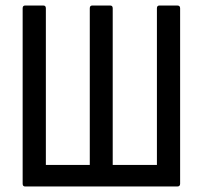

<svg xmlns="http://www.w3.org/2000/svg" viewBox="-20 -675 734 695"><path d="M71 0Q62 0 62 -10V-645Q62 -655 71 -655H137Q146 -655 146 -645V-78H305V-645Q305 -655 314 -655H379Q388 -655 388 -645V-78H548V-645Q548 -655 557 -655H622Q632 -655 632 -645V-10Q632 0 622 0Z"/></svg>

Font: Sofia Sans Condensed Medium
Style: Regular
Weight: 500
Designer: Botio Nikoltchev, Ani Petrova
Foundry: lettersoup
Version: Version 4.101; ttfautohint (v1.8.4.7-5d5b)